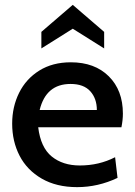

<svg xmlns="http://www.w3.org/2000/svg" viewBox="-20 -759 553 789"><path d="M30 -251Q30 -320 58.5 -377.5Q87 -435 141.5 -469Q196 -503 271 -503Q369 -503 427 -445.5Q485 -388 485 -292Q485 -266 479 -236H137Q147 -153 192.5 -116Q238 -79 308 -79Q387 -79 453 -113L463 -28Q383 10 297 10Q212 10 151.5 -25Q91 -60 60.5 -119Q30 -178 30 -251ZM378 -307Q378 -354 351 -384Q324 -414 270 -414Q169 -414 143 -307ZM150 -628 279 -739 408 -628V-560L279 -641L150 -560Z"/></svg>

Font: Cabin Medium
Style: Regular
Weight: 500
Designer: Pablo Impallari
Foundry: Pablo Impallari. http://www.impallari.com Igino Marini. http://www.ikern.com
Version: Version 2.001